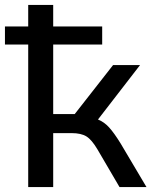

<svg xmlns="http://www.w3.org/2000/svg" viewBox="-34 -756 612 776"><path d="M80 0V-576H-14V-649H80V-736H181V-649H379V-576H181V-295H268L423 -493H532L362 -273Q387 -263 407 -241Q427 -219 453 -177L558 0H449L360 -152Q337 -191 315.5 -204.5Q294 -218 255 -218H181V0Z"/></svg>

Font: Mulish SemiBold
Style: Regular
Weight: 600
Designer: Vernon Adams
Foundry: Vernon Adams
Version: Version 3.603; ttfautohint (v1.8.3)